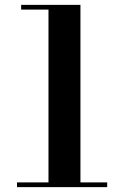

<svg xmlns="http://www.w3.org/2000/svg" viewBox="-20 -770 510 790"><path d="M179.5 -5.5V-730.5H67V-750H311V-5.5ZM50 0V-19.5H421V0Z"/></svg>

Font: Bodoni Moda 11pt SemiBold
Style: Regular
Weight: 600
Designer: Owen Earl
Foundry: indestructible type
Version: Version 2.004